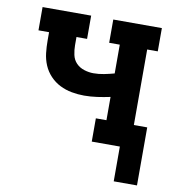

<svg xmlns="http://www.w3.org/2000/svg" viewBox="-78 -600 755 821"><g transform="rotate(10 300.0 -189.5)"><path d="M470 151V0H348V-101H394V-202Q366 -196 337.5 -192Q309 -188 281 -188Q254 -188 227 -193Q200 -198 176 -210Q152 -222 133 -242Q114 -262 103.5 -287Q93 -312 90 -339Q87 -366 87 -393V-429H41V-530H252V-429H206V-393Q206 -373 210.5 -352Q215 -331 229 -316.5Q243 -302 263.5 -295.5Q284 -289 304 -289Q327 -289 349.5 -293.5Q372 -298 394 -304V-429H348V-530H559V-429H513V-101H571V151Z"/></g></svg>

Font: Iosevka Slab Extended
Style: Bold
Weight: 700
Width: 7
Monospace: yes
Designer: Belleve Invis
Foundry: Belleve Invis
Version: Version 11.1.0; ttfautohint (v1.8.3)